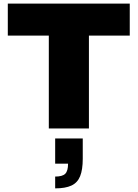

<svg xmlns="http://www.w3.org/2000/svg" viewBox="-20 -708 762 1058"><path d="M249 0V-512H23V-688H695V-512H470V0ZM284 330V265Q324 265 339.5 249.5Q355 234 355 194H284V55H436V167Q436 227 421.5 263Q407 299 373.5 314.5Q340 330 284 330Z"/></svg>

Font: Archivo SemiBold Black
Style: Regular
Weight: 900
Version: Version 2.001